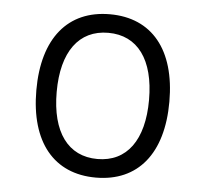

<svg xmlns="http://www.w3.org/2000/svg" viewBox="-44 -573 674 629"><g transform="rotate(5 293.0 -258.5)"><path d="M293 9.8C431.2 9.8 511.7 -87.9 511.7 -258.8C511.7 -429.7 431.2 -527.3 293 -527.3C154.8 -527.3 74.2 -429.7 74.2 -258.8C74.2 -87.9 154.8 9.8 293 9.8ZM293 -51.3C196.3 -51.3 141.1 -126.5 141.1 -258.8C141.1 -391.1 196.3 -466.3 293 -466.3C389.6 -466.3 444.8 -391.1 444.8 -258.8C444.8 -126.5 389.6 -51.3 293 -51.3Z"/></g></svg>

Font: Cascadia Mono NF Light
Style: Regular
Weight: 300
Monospace: yes
Designer: Aaron Bell
Foundry: Saja Typeworks
Version: Version 2404.023